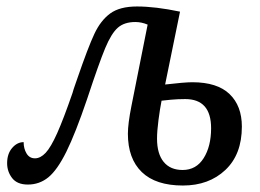

<svg xmlns="http://www.w3.org/2000/svg" viewBox="-20 -563 802 593"><path d="M375 -150Q375 -181 386 -236L436 -487Q417 -495 398 -495Q364 -495 344 -477.5Q324 -460 305 -414.5Q286 -369 249 -257Q213 -151 185 -94.5Q157 -38 129.5 -15.5Q102 7 66 7Q33 7 17.5 -13Q2 -33 2 -59Q2 -88 17.5 -106Q33 -124 53 -124Q53 -104 62 -89Q71 -74 88 -74Q105 -74 121 -91Q137 -108 156.5 -151.5Q176 -195 204 -276Q207 -287 211 -298Q215 -309 219 -321Q252 -417 271.5 -458.5Q291 -500 320.5 -521.5Q350 -543 403 -543Q460 -543 536 -527L490 -302Q550 -309 574 -309Q651 -309 689 -272.5Q727 -236 727 -172Q727 -86 676 -38Q625 10 545 10Q461 10 418 -31.5Q375 -73 375 -150ZM632 -167Q632 -257 552 -257Q529 -257 507.5 -255Q486 -253 479 -252Q474 -227 469.5 -192.5Q465 -158 465 -135Q465 -88 485.5 -63Q506 -38 544 -38Q586 -38 609 -74.5Q632 -111 632 -167Z"/></svg>

Font: Noto Serif Narrow
Style: Italic
Weight: 400
Width: 4
Italic angle: -12°
Designer: Monotype Design Team
Foundry: Monotype Imaging Inc.
Version: Version 1.001